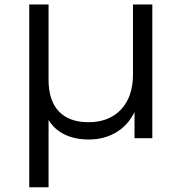

<svg xmlns="http://www.w3.org/2000/svg" viewBox="-20 -604 793 839"><path d="M645.6 0H567.8V-114.4Q538.9 -55.6 486.7 -25Q434.4 5.6 367.8 5.6Q307.8 5.6 262.8 -16.1Q217.8 -37.8 192.2 -80V214.4H107.8V-584.4H192.2V-255.6Q192.2 -164.4 237.2 -117.2Q282.2 -70 366.7 -70Q456.7 -70 508.9 -125.6Q561.1 -181.1 561.1 -278.9V-584.4H645.6Z"/></svg>

Font: Paperlogy 4 Regular
Style: Regular
Weight: 400
Designer: redesigned by Lee Juim, glyphs from Gmarket Sans & Montserrat
Foundry: PT&
Version: Version 1.001